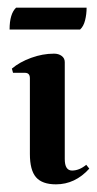

<svg xmlns="http://www.w3.org/2000/svg" viewBox="-20 -472 253 501"><path d="M168 -27Q187 -27 205 -42L213 -32Q176 9 126 9Q90 9 74 -9.5Q58 -28 58 -70V-268Q58 -282 45 -282H14L11 -293Q31 -310 61 -321Q91 -332 121 -332Q133 -332 141 -326Q149 -320 149 -310V-57Q149 -27 168 -27ZM22 -452H206Q206 -435 202 -419Q198 -403 189 -395H5Q5 -436 22 -452Z"/></svg>

Font: Katibeh
Style: Regular
Weight: 400
Designer: Arabic design by Kourosh Beigpour, Latin design by Eduardo Tunni, engineering by Lasse Fister
Version: Version 1.000